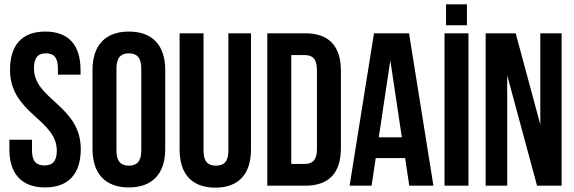

<svg xmlns="http://www.w3.org/2000/svg" viewBox="-20 -853 2639 882"><path d="M26 -532C26 -332 241 -305 241 -161C241 -110 219 -93 184 -93C149 -93 127 -110 127 -161V-211H23V-168C23 -55 79 8 187 8C295 8 351 -55 351 -168C351 -368 136 -395 136 -539C136 -590 156 -608 191 -608C226 -608 246 -590 246 -539V-510H350V-532C350 -645 296 -708 188 -708C80 -708 26 -645 26 -532Z M515 -539C515 -590 537 -608 572 -608C607 -608 629 -590 629 -539V-161C629 -110 607 -92 572 -92C537 -92 515 -110 515 -161ZM405 -168C405 -55 464 8 572 8C680 8 739 -55 739 -168V-532C739 -645 680 -708 572 -708C464 -708 405 -645 405 -532Z M805 -700V-167C805 -54 861 9 969 9C1077 9 1133 -54 1133 -167V-700H1029V-160C1029 -109 1007 -92 972 -92C937 -92 915 -109 915 -160V-700Z M1208 0H1382C1493 0 1546 -60 1546 -173V-527C1546 -640 1493 -700 1382 -700H1208ZM1380 -600C1415 -600 1436 -583 1436 -532V-168C1436 -117 1415 -100 1380 -100H1318V-600Z M1859 -700H1698L1586 0H1687L1706 -127H1841L1860 0H1971ZM1773 -576 1826 -222H1720Z M2022 0H2132V-700H2022ZM2029 -833V-737H2125V-833Z M2447 0H2560V-700H2462V-281L2349 -700H2211V0H2310V-507Z"/></svg>

Font: Bebas Neue
Style: Bold
Weight: 700
Designer: Ryoichi Tsunekawa
Foundry: Ryoichi Tsunekawa
Version: Version 1.300